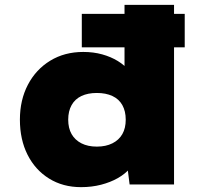

<svg xmlns="http://www.w3.org/2000/svg" viewBox="-20 -760 841 791"><path d="M317 -565V-703H741V-565ZM314 11Q239 11 182 -24.5Q125 -60 93.5 -122.5Q62 -185 62 -267Q62 -348 95 -411Q128 -474 187 -510Q246 -546 323 -546Q365 -546 401 -536Q437 -526 465.5 -508.5Q494 -491 513 -467.5Q532 -444 538 -418L493 -404V-740H697V0H514L498 -126L539 -114Q534 -88 514.5 -65.5Q495 -43 465 -26Q435 -9 396.5 1Q358 11 314 11ZM379 -156Q416 -156 443 -169.5Q470 -183 484 -207.5Q498 -232 498 -267Q498 -302 484 -327Q470 -352 443 -364.5Q416 -377 379 -377Q342 -377 315.5 -364.5Q289 -352 275 -327Q261 -302 261 -267Q261 -232 275 -207.5Q289 -183 315.5 -169.5Q342 -156 379 -156Z"/></svg>

Font: Lexend Exa Black
Style: Regular
Weight: 900
Designer: Bonnie Shaver-Troup, Thomas Jockin
Foundry: Lexend
Version: Version 1.007